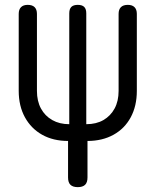

<svg xmlns="http://www.w3.org/2000/svg" viewBox="-20 -580 640 790"><path d="M300 190Q280 190 270 180.5Q260 171 260 150V0Q199 0 153.5 -25.5Q108 -51 82.5 -97.5Q57 -144 57 -206V-523Q57 -541 66.5 -550.5Q76 -560 94 -560Q113 -560 122.5 -550.5Q132 -541 132 -523V-206Q132 -164 148.5 -133.5Q165 -103 195 -86Q225 -69 265 -69V-525Q265 -543 273.5 -551.5Q282 -560 300 -560Q318 -560 326.5 -551.5Q335 -543 335 -525V-69Q376 -69 405.5 -86Q435 -103 451.5 -133.5Q468 -164 468 -206V-523Q468 -541 477.5 -550.5Q487 -560 506 -560Q524 -560 533.5 -550.5Q543 -541 543 -523V-206Q543 -144 518 -97.5Q493 -51 447 -25.5Q401 0 340 0V150Q340 171 330 180.5Q320 190 300 190Z"/></svg>

Font: Maple Mono NL Light
Style: Regular
Weight: 300
Monospace: yes
Designer: subframe7536
Version: Version 7.000